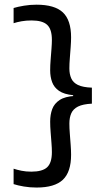

<svg xmlns="http://www.w3.org/2000/svg" viewBox="-20 -696 464 840"><path d="M39.5 -661Q58 -666.5 84.5 -671Q111 -675.5 140 -675.5Q219 -675.5 255 -641.8Q291 -608 291 -532.5Q291 -514.5 289.2 -490.2Q287.5 -466 285.5 -441.2Q283.5 -416.5 283.5 -396.5Q283.5 -371.5 291.8 -353Q300 -334.5 321.2 -324.2Q342.5 -314 382 -312.5V-242.5Q342.5 -240.5 321.2 -229.8Q300 -219 291.8 -200.2Q283.5 -181.5 283.5 -155.5Q283.5 -135.5 285.5 -110.8Q287.5 -86 289.2 -61.8Q291 -37.5 291 -19Q291 56.5 255 90.5Q219 124.5 140 124.5Q111 124.5 84.5 120Q58 115.5 39.5 109.5V42Q54.5 47 74 51Q93.5 55 117 55Q165.5 55 186.2 35.8Q207 16.5 207 -30.5Q207 -47.5 205.2 -70.2Q203.5 -93 201.5 -117.8Q199.5 -142.5 199.5 -164Q199.5 -194.5 208.5 -218.8Q217.5 -243 241 -258.5Q264.5 -274 308.5 -276.5L300 -262V-279.5Q260 -283.5 238.2 -298.5Q216.5 -313.5 208 -336.8Q199.5 -360 199.5 -388.5Q199.5 -410 201.5 -434.5Q203.5 -459 205.2 -482Q207 -505 207 -521.5Q207 -568 186.5 -587.2Q166 -606.5 118.5 -606.5Q94 -606.5 74.5 -603Q55 -599.5 39.5 -594.5Z"/></svg>

Font: Anek Latin Expanded
Style: Regular
Weight: 400
Width: 7
Designer: Yesha Goshar
Foundry: Ek Type
Version: Version 1.003